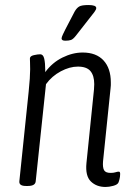

<svg xmlns="http://www.w3.org/2000/svg" viewBox="-20 -738 525 764"><path d="M400 6Q364 6 341.5 -16Q319 -38 324 -89L354 -382Q354 -388 354.5 -393Q355 -398 355 -403Q355 -437 340 -455Q325 -473 290 -473Q257 -473 221.5 -454Q186 -435 163 -403L122 -16Q120 2 91 2H83Q55 2 57 -17L94 -373Q97 -401 98.5 -424.5Q100 -448 100 -462Q100 -479 99.5 -489Q99 -499 99 -505Q99 -515 114.5 -518.5Q130 -522 140 -522Q152 -522 156 -504.5Q160 -487 160 -460Q160 -455 160 -451Q188 -489 228.5 -509Q269 -529 309 -529Q363 -529 392 -497.5Q421 -466 421 -410Q421 -405 421 -399Q421 -393 420 -387L390 -96Q388 -72 394 -61Q400 -50 420 -50Q432 -50 439.5 -52.5Q447 -55 453 -55Q459 -55 458 -43Q458 -35 455.5 -25Q453 -15 451 -11Q447 -3 430.5 1.5Q414 6 400 6ZM240 -576Q225 -576 225 -585Q225 -590 230.5 -601.5Q236 -613 240 -621L277 -692Q285 -706 295 -712Q305 -718 332 -718Q363 -718 363 -706Q363 -700 355.5 -690Q348 -680 332 -660L282 -596Q271 -582 262.5 -579Q254 -576 240 -576Z"/></svg>

Font: Asap Condensed Condensed Light
Style: Italic
Weight: 300
Width: 3
Italic angle: -6°
Designer: Pablo Cosgaya
Foundry: Omnibus-Type
Version: Version 3.001; ttfautohint (v1.8.4.7-5d5b)